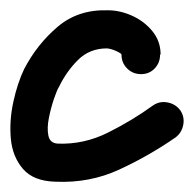

<svg xmlns="http://www.w3.org/2000/svg" viewBox="-41 -313 377 373"><path d="M271 -207H270Q270 -191 259.5 -180Q249 -169 233 -169Q217 -169 206 -180Q195 -191 195 -207Q195 -209 185.5 -213.5Q176 -218 167 -219Q133 -219 110.5 -196.5Q88 -174 74 -145Q70 -139 64 -121.5Q58 -104 54 -84Q50 -64 53 -49.5Q56 -35 71 -34Q122 -32 169 -55.5Q216 -79 256 -108Q256 -108 256 -108Q256 -108 256 -108Q269 -117 284.5 -114Q300 -111 309 -99Q318 -86 315 -70.5Q312 -55 300 -46Q248 -10 190.5 16.5Q133 43 67 40Q24 39 3.5 15Q-17 -9 -20 -44Q-23 -79 -15 -115.5Q-7 -152 6 -179Q31 -227 71 -261Q111 -295 169 -293Q192 -293 215.5 -282.5Q239 -272 255 -252.5Q271 -233 271 -207Q271 -207 271 -207Q271 -207 271 -207Z"/></svg>

Font: FRB American Cursive Guidelines Arrows Extrabold
Style: Bold Italic
Weight: 800
Italic angle: -25°
Version: Version 2.0;Modular Font Editor K font №1